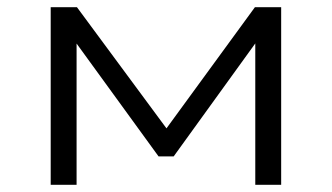

<svg xmlns="http://www.w3.org/2000/svg" viewBox="-20 -514 923 534"><path d="M121 0V-494H194L443 -157L689 -494H762V0H690V-396H692L463 -79H421L190 -397H193V0Z"/></svg>

Font: Nunito Sans 7pt Expanded Light
Style: Regular
Weight: 300
Width: 7
Designer: Vernon Adams
Foundry: Vernon Adams
Version: Version 3.101;gftools[0.9.27]